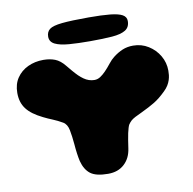

<svg xmlns="http://www.w3.org/2000/svg" viewBox="-84 -849 947 944"><g transform="rotate(-10 389.0 -377.0)"><path d="M381 10Q320.5 10 293 -11Q265.5 -32 254 -76Q252 -85 250.2 -94.8Q248.5 -104.5 247 -115.2Q245.5 -126 244.2 -138Q243 -150 242 -162.5Q238.5 -202.5 232.5 -233.5Q226.5 -264.5 206.5 -276Q181.5 -290.5 158.5 -299.8Q135.5 -309 113.5 -320Q86 -333.5 66.2 -348Q46.5 -362.5 34 -379Q21.5 -395.5 15.5 -415.2Q9.5 -435 9.5 -459Q9.5 -502.5 30.2 -533.2Q51 -564 86 -580.5Q121 -597 163.5 -597Q196 -597 221.5 -587Q247 -577 269.5 -549Q281 -535 293.5 -520.2Q306 -505.5 318.5 -493Q330 -482 342 -473.5Q354 -465 367.2 -460.5Q380.5 -456 394.5 -456Q410.5 -456 424.5 -465.2Q438.5 -474.5 451.5 -488Q467 -504 481.2 -522.2Q495.5 -540.5 510 -551.5Q533 -569.5 557 -579.5Q581 -589.5 610 -589.5Q652 -589.5 686 -568.2Q720 -547 740 -512.8Q760 -478.5 760 -438.5Q760 -428 758.8 -416.2Q757.5 -404.5 753.5 -392Q749.5 -379.5 741.8 -366.8Q734 -354 721 -341.5Q690 -311 662.2 -294.2Q634.5 -277.5 597.5 -260Q574.5 -249.5 561.2 -242.5Q548 -235.5 540.2 -228.8Q532.5 -222 525 -211Q522 -206 518.8 -195.5Q515.5 -185 512.2 -170Q509 -155 506 -136.2Q503 -117.5 500 -96.5Q493.5 -48 462.2 -19Q431 10 381 10ZM406.5 -647.5Q347 -647.5 302 -651Q257 -654.5 232 -666.8Q207 -679 207 -705Q207 -729 223.5 -741.8Q240 -754.5 285.8 -759.2Q331.5 -764 419.5 -764Q485.5 -764 526.5 -759.8Q567.5 -755.5 586.8 -744.8Q606 -734 606 -713.5Q606 -682.5 583.5 -668.5Q561 -654.5 516.8 -651Q472.5 -647.5 406.5 -647.5Z"/></g></svg>

Font: Gluten Black
Style: Regular
Weight: 900
Designer: Tyler Finck
Foundry: Etcetera Type Company
Version: Version 1.300